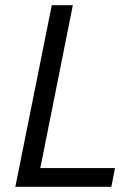

<svg xmlns="http://www.w3.org/2000/svg" viewBox="-20 -718 529 738"><path d="M408 0H39L179 -698H260L135 -72H422Z"/></svg>

Font: Aneliza
Style: Italic
Weight: 400
Italic angle: -11.31°
Designer: Mike Abbink, Paul van der Laan, Pieter van Rosmalen
Foundry: Bold Monday
Version: Version 3.0